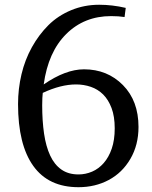

<svg xmlns="http://www.w3.org/2000/svg" viewBox="-20 -760 632 800"><path d="M307.1 -33.2Q336.4 -33.2 363.8 -44.9Q391.1 -56.6 412.1 -80.6Q433.1 -104.5 445.6 -140.6Q458 -176.8 458 -225.1Q458 -274.9 444.8 -309.8Q431.6 -344.7 409.7 -366.5Q387.7 -388.2 358.4 -398.2Q329.1 -408.2 296.9 -408.2Q233.4 -408.2 158.2 -373Q157.2 -364.7 156.5 -351.8Q155.8 -338.9 155.8 -321.8Q155.8 -256.3 163.6 -203.1Q171.4 -149.9 189 -112.1Q206.5 -74.2 235.6 -53.7Q264.6 -33.2 307.1 -33.2ZM442.9 -692.9Q331.1 -692.9 255.9 -618.2Q180.7 -543.5 162.1 -408.2Q253.4 -471.2 330.1 -471.2Q427.2 -471.2 492.2 -405.5Q557.1 -339.8 557.1 -231Q557.1 -155.8 523.2 -97.9Q489.3 -40 432.9 -10Q376.5 20 307.1 20Q182.1 20 118.7 -68.6Q55.2 -157.2 55.2 -326.2Q55.2 -390.1 69.6 -450.7Q84 -511.2 113 -563.5Q142.1 -615.7 181.9 -655.3Q221.7 -694.8 276.4 -717.5Q331.1 -740.2 393.1 -740.2Q448.2 -740.2 503.9 -727.1L499 -689Q475.1 -692.9 442.9 -692.9Z"/></svg>

Font: Amethysta
Style: Regular
Weight: 400
Designer: Konstantin Vinogradov, Alexei Vanyashin
Foundry: Cyreal (www.cyreal.org)
Version: Version 1.002